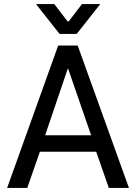

<svg xmlns="http://www.w3.org/2000/svg" viewBox="-20 -924 669 944"><path d="M266 -700H362L614 0H515L453 -178H176L114 0H15ZM428 -259 315 -586H313L202 -259ZM157 -904H247L312 -819H318L383 -904H473L357 -757H273Z"/></svg>

Font: Chakra Petch Medium
Style: Regular
Weight: 500
Designer: Katatrad Aksorn Co.,Ltd.
Foundry: Cadson Demak Co.,Ltd.
Version: Version 1.000; ttfautohint (v1.6)